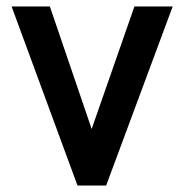

<svg xmlns="http://www.w3.org/2000/svg" viewBox="-20 -577 573 597"><path d="M310 0H221L16 -557H135L265 -176L398 -557H517Z"/></svg>

Font: Open Sauce One Medium
Style: Regular
Weight: 500
Designer: Alfredo Marco Pradil
Foundry: Creative Sauce Fz LLC
Version: Version 1.477